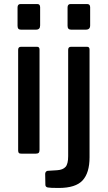

<svg xmlns="http://www.w3.org/2000/svg" viewBox="-20 -762 534 952"><path d="M176 -19Q176 -8 171.5 -4Q167 0 156 0H88Q77 0 73.5 -3.5Q70 -7 70 -16V-515Q70 -530 84 -530H164Q176 -530 176 -516ZM179 -636Q179 -615 159 -615H85Q74 -615 70.5 -620Q67 -625 67 -634V-725Q67 -742 82 -742H165Q179 -742 179 -726ZM424 18Q424 95 389.5 132.5Q355 170 271 170Q228 170 216.5 167.5Q205 165 205 154L204 100Q204 95 207 90.5Q210 86 216 85L264 82Q292 80 305 65.5Q318 51 318 12V-515Q318 -530 332 -530H412Q424 -530 424 -516V18ZM427 -636Q427 -615 406 -615H332Q315 -615 315 -634V-725Q315 -742 330 -742H412Q427 -742 427 -726Z"/></svg>

Font: Libre Franklin Thin Medium
Style: Regular
Weight: 500
Version: Version 3.000